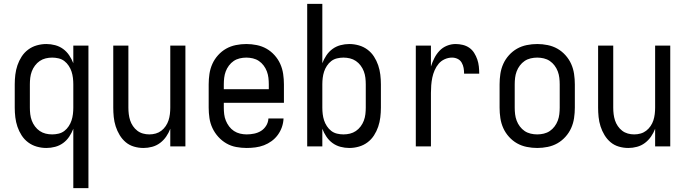

<svg xmlns="http://www.w3.org/2000/svg" viewBox="-20 -755 3540 990"><path d="M358 215V-91Q350 -70 337 -50.5Q324 -31 305.5 -17.5Q287 -4 264.5 2Q242 8 219 8Q194 8 169.5 1Q145 -6 125 -21Q105 -36 91.5 -57Q78 -78 70 -101.5Q62 -125 59 -150Q56 -175 56 -200V-320Q56 -345 59 -370Q62 -395 70 -418.5Q78 -442 91.5 -463Q105 -484 125 -499Q145 -514 169.5 -521Q194 -528 219 -528Q242 -528 264.5 -522Q287 -516 305.5 -502.5Q324 -489 337 -469.5Q350 -450 358 -429V-520H436V215ZM249 -62Q266 -62 282.5 -66Q299 -70 312 -80Q325 -90 334.5 -104.5Q344 -119 349 -134.5Q354 -150 356 -166.5Q358 -183 358 -200V-320Q358 -337 356 -353.5Q354 -370 349 -385.5Q344 -401 334.5 -415.5Q325 -430 312 -440Q299 -450 282.5 -454Q266 -458 249 -458Q232 -458 215.5 -454Q199 -450 185 -440.5Q171 -431 160.5 -417Q150 -403 144 -387Q138 -371 136 -354Q134 -337 134 -320V-200Q134 -183 136 -166Q138 -149 144 -133Q150 -117 160.5 -103Q171 -89 185 -79.5Q199 -70 215.5 -66Q232 -62 249 -62Z M720 8Q695 8 671 1Q647 -6 628.5 -21.5Q610 -37 597 -58.5Q584 -80 576.5 -103.5Q569 -127 566.5 -151.5Q564 -176 564 -200V-520H642V-200Q642 -183 644 -166.5Q646 -150 651 -134.5Q656 -119 665.5 -105Q675 -91 688 -81Q701 -71 717 -66.5Q733 -62 750 -62Q767 -62 783 -66.5Q799 -71 812 -81Q825 -91 834.5 -105Q844 -119 849 -134.5Q854 -150 856 -166.5Q858 -183 858 -200V-520H936V0H858V-91Q850 -70 837 -51Q824 -32 805.5 -18Q787 -4 764.5 2Q742 8 720 8Z M1252 8Q1225 8 1198 3Q1171 -2 1147.5 -15.5Q1124 -29 1105.5 -49.5Q1087 -70 1075.5 -94.5Q1064 -119 1060 -146Q1056 -173 1056 -200V-320Q1056 -347 1060 -374Q1064 -401 1075 -425.5Q1086 -450 1104.5 -470.5Q1123 -491 1146 -504Q1169 -517 1196 -522.5Q1223 -528 1250 -528Q1277 -528 1304 -522.5Q1331 -517 1354 -504Q1377 -491 1395.5 -470.5Q1414 -450 1425 -425.5Q1436 -401 1440 -374Q1444 -347 1444 -320V-225H1134V-200Q1134 -183 1136 -166Q1138 -149 1144.5 -133Q1151 -117 1161.5 -103Q1172 -89 1186.5 -79.5Q1201 -70 1218 -66Q1235 -62 1252 -62Q1271 -62 1290.5 -66Q1310 -70 1326 -80Q1342 -90 1352.5 -107Q1363 -124 1364 -144H1442Q1441 -121 1433.5 -99.5Q1426 -78 1412.5 -59.5Q1399 -41 1380.5 -27.5Q1362 -14 1341 -6Q1320 2 1297 5Q1274 8 1252 8ZM1366 -295V-320Q1366 -337 1364 -354Q1362 -371 1356 -387Q1350 -403 1339.5 -417Q1329 -431 1315 -440.5Q1301 -450 1284 -454Q1267 -458 1250 -458Q1233 -458 1216 -454Q1199 -450 1185 -440.5Q1171 -431 1160.5 -417Q1150 -403 1144 -387Q1138 -371 1136 -354Q1134 -337 1134 -320V-295Z M1781 8Q1758 8 1735.5 2Q1713 -4 1694.5 -17.5Q1676 -31 1663 -50.5Q1650 -70 1642 -91V0H1564V-735H1642V-429Q1650 -450 1663 -469.5Q1676 -489 1694.5 -502.5Q1713 -516 1735.5 -522Q1758 -528 1781 -528Q1806 -528 1830.5 -521Q1855 -514 1875 -499Q1895 -484 1908.5 -463Q1922 -442 1930 -418.5Q1938 -395 1941 -370Q1944 -345 1944 -320V-200Q1944 -175 1941 -150Q1938 -125 1930 -101.5Q1922 -78 1908.5 -57Q1895 -36 1875 -21Q1855 -6 1830.5 1Q1806 8 1781 8ZM1751 -62Q1768 -62 1784.5 -66Q1801 -70 1815 -79.5Q1829 -89 1839.5 -103Q1850 -117 1856 -133Q1862 -149 1864 -166Q1866 -183 1866 -200V-320Q1866 -337 1864 -354Q1862 -371 1856 -387Q1850 -403 1839.5 -417Q1829 -431 1815 -440.5Q1801 -450 1784.5 -454Q1768 -458 1751 -458Q1734 -458 1717.5 -454Q1701 -450 1688 -440Q1675 -430 1665.5 -415.5Q1656 -401 1651 -385.5Q1646 -370 1644 -353.5Q1642 -337 1642 -320V-200Q1642 -183 1644 -166.5Q1646 -150 1651 -134.5Q1656 -119 1665.5 -104.5Q1675 -90 1688 -80Q1701 -70 1717.5 -66Q1734 -62 1751 -62Z M2124 0V-520H2202V-412Q2209 -434 2219.5 -455Q2230 -476 2246 -493Q2262 -510 2284 -519Q2306 -528 2329 -528Q2348 -528 2366.5 -523.5Q2385 -519 2400 -508.5Q2415 -498 2425 -482Q2435 -466 2441 -448.5Q2447 -431 2449 -412.5Q2451 -394 2451 -375H2373Q2373 -390 2370.5 -404.5Q2368 -419 2360.5 -432Q2353 -445 2339.5 -451.5Q2326 -458 2311 -458Q2291 -458 2272.5 -449.5Q2254 -441 2241.5 -426Q2229 -411 2221 -392.5Q2213 -374 2209 -354.5Q2205 -335 2203.5 -315Q2202 -295 2202 -276V0Z M2750 8Q2723 8 2696 2.5Q2669 -3 2646 -16Q2623 -29 2604.5 -49.5Q2586 -70 2575 -94.5Q2564 -119 2560 -146Q2556 -173 2556 -200V-320Q2556 -347 2560 -374Q2564 -401 2575 -425.5Q2586 -450 2604.5 -470.5Q2623 -491 2646 -504Q2669 -517 2696 -522.5Q2723 -528 2750 -528Q2777 -528 2804 -522.5Q2831 -517 2854 -504Q2877 -491 2895.5 -470.5Q2914 -450 2925 -425.5Q2936 -401 2940 -374Q2944 -347 2944 -320V-200Q2944 -173 2940 -146Q2936 -119 2925 -94.5Q2914 -70 2895.5 -49.5Q2877 -29 2854 -16Q2831 -3 2804 2.5Q2777 8 2750 8ZM2750 -62Q2767 -62 2784 -66Q2801 -70 2815 -79.5Q2829 -89 2839.5 -103Q2850 -117 2856 -133Q2862 -149 2864 -166Q2866 -183 2866 -200V-320Q2866 -337 2864 -354Q2862 -371 2856 -387Q2850 -403 2839.5 -417Q2829 -431 2815 -440.5Q2801 -450 2784 -454Q2767 -458 2750 -458Q2733 -458 2716 -454Q2699 -450 2685 -440.5Q2671 -431 2660.5 -417Q2650 -403 2644 -387Q2638 -371 2636 -354Q2634 -337 2634 -320V-200Q2634 -183 2636 -166Q2638 -149 2644 -133Q2650 -117 2660.5 -103Q2671 -89 2685 -79.5Q2699 -70 2716 -66Q2733 -62 2750 -62Z M3220 8Q3195 8 3171 1Q3147 -6 3128.5 -21.5Q3110 -37 3097 -58.5Q3084 -80 3076.5 -103.5Q3069 -127 3066.5 -151.5Q3064 -176 3064 -200V-520H3142V-200Q3142 -183 3144 -166.5Q3146 -150 3151 -134.5Q3156 -119 3165.5 -105Q3175 -91 3188 -81Q3201 -71 3217 -66.5Q3233 -62 3250 -62Q3267 -62 3283 -66.5Q3299 -71 3312 -81Q3325 -91 3334.5 -105Q3344 -119 3349 -134.5Q3354 -150 3356 -166.5Q3358 -183 3358 -200V-520H3436V0H3358V-91Q3350 -70 3337 -51Q3324 -32 3305.5 -18Q3287 -4 3264.5 2Q3242 8 3220 8Z"/></svg>

Font: Iosevka Web
Style: Regular
Weight: 400
Monospace: yes
Designer: Belleve Invis
Foundry: Belleve Invis
Version: Version 28.0.3; ttfautohint (v1.8.3)